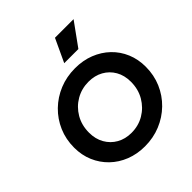

<svg xmlns="http://www.w3.org/2000/svg" viewBox="-264 -1208 1409 1409"><g transform="rotate(-45 441.0 -503.5)"><path d="M434 12Q353 12 284.5 -15Q216 -42 165.5 -91Q115 -140 87 -205.5Q59 -271 59 -349Q59 -436 91 -510Q123 -584 180 -639.5Q237 -695 312.5 -726Q388 -757 476 -757Q558 -757 626.5 -730Q695 -703 745.5 -654.5Q796 -606 823.5 -540.5Q851 -475 851 -398Q851 -311 819 -236.5Q787 -162 729.5 -106Q672 -50 596.5 -19Q521 12 434 12ZM434 -128Q507 -128 566 -163Q625 -198 660.5 -258.5Q696 -319 696 -397Q696 -463 667.5 -512.5Q639 -562 589.5 -589.5Q540 -617 476 -617Q404 -617 344.5 -582.5Q285 -548 249.5 -487.5Q214 -427 214 -349Q214 -284 242.5 -234Q271 -184 320.5 -156Q370 -128 434 -128ZM446 -839 530 -1019H723L593 -839Z"/></g></svg>

Font: Plus Jakarta Sans ExtraBold
Style: Italic
Weight: 800
Italic angle: -8°
Designer: Gumpita Rahayu
Foundry: Tokotype
Version: Version 2.071; ttfautohint (v1.8.4.7-5d5b);gftools[0.9.29]